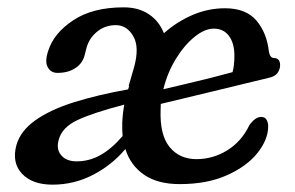

<svg xmlns="http://www.w3.org/2000/svg" viewBox="-20 -491 803 523"><path d="M24.5 -95Q35.5 -134.5 76.5 -163.5Q117.5 -192.5 182.5 -212.8Q247.5 -233 329 -247.5Q330.5 -252.5 332 -257.5L330.5 -257L345 -307Q360.5 -362.5 343 -392.5Q325.5 -422.5 295.5 -422.5Q266 -422.5 244.2 -404.5Q222.5 -386.5 215.5 -360L210.5 -340.5Q204.5 -317.5 184.2 -304.8Q164 -292 135 -292.5Q118 -293 109.8 -308.5Q101.5 -324 111.5 -353Q126.5 -400.5 179.5 -435.8Q232.5 -471 317 -471Q357.5 -471 385.5 -452.2Q413.5 -433.5 426.5 -400.5Q462 -432 504.5 -450.2Q547 -468.5 593 -468.5Q650 -468.5 678.5 -435Q707 -401.5 712.5 -350Q715.5 -333.5 726 -333Q743 -332.5 743 -313.5Q743 -302 735.8 -292Q728.5 -282 710 -278.5Q680.5 -271.5 641.8 -262Q603 -252.5 561.5 -242.5Q520 -232.5 482.5 -223.5Q445 -214.5 418 -208Q417.5 -200 417.5 -192Q415 -123.5 442 -90.5Q469 -57.5 515 -57.5Q560 -57.5 599 -81.5Q638 -105.5 659.5 -150.5Q675.5 -172.5 691.5 -172.5Q701.5 -172.5 706 -165Q710.5 -157.5 710.5 -147Q710.5 -111 681.5 -74.5Q652.5 -38 598.5 -13.8Q544.5 10.5 469.5 10.5Q409.5 10.5 372.5 -15Q335.5 -40.5 321.5 -85Q285 -41.5 233.5 -14.8Q182 12 123 12Q68 12 40 -17.8Q12 -47.5 24.5 -95ZM562.5 -413Q537.5 -413 509.8 -390.5Q482 -368 459 -330.5Q436 -293 425 -248Q452.5 -254.5 486.8 -262.5Q521 -270.5 554.8 -279Q588.5 -287.5 613.5 -294.5Q618.5 -313 618.5 -339.5Q618.5 -373 603.8 -393Q589 -413 562.5 -413ZM313 -156Q314 -181 318.5 -206Q232.5 -183.5 190.8 -163.8Q149 -144 140 -110.5Q132.5 -84.5 146.8 -68Q161 -51.5 188.5 -51.5Q223.5 -51.5 254 -68.8Q284.5 -86 314 -120.5Q312.5 -137.5 313 -156Z"/></svg>

Font: Fraunces 9pt SuperSoft
Style: Italic
Weight: 400
Italic angle: -16°
Version: Version 1.000;[b76b70a41]